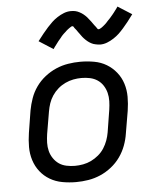

<svg xmlns="http://www.w3.org/2000/svg" viewBox="-54 -806 708 861"><g transform="rotate(-5 300.0 -376.0)"><path d="M254 8Q223 8 192.5 2.5Q162 -3 136.5 -18Q111 -33 93 -56Q75 -79 66 -107.5Q57 -136 57 -167Q57 -198 62 -230L78 -330Q83 -357 92.5 -384Q102 -411 119 -435Q136 -459 159.5 -477.5Q183 -496 209.5 -507.5Q236 -519 264 -523.5Q292 -528 319 -528Q351 -528 381.5 -522.5Q412 -517 437 -502Q462 -487 480.5 -464Q499 -441 508 -412.5Q517 -384 517 -353Q517 -322 512 -290L495 -190Q491 -163 481 -136Q471 -109 454 -85Q437 -61 413.5 -42.5Q390 -24 363.5 -12.5Q337 -1 309 3.5Q281 8 254 8ZM255 -65Q273 -65 292 -68.5Q311 -72 328.5 -80.5Q346 -89 361.5 -102Q377 -115 387.5 -131.5Q398 -148 404.5 -166Q411 -184 414 -202L430 -302Q433 -322 433.5 -341Q434 -360 429.5 -378Q425 -396 415 -411.5Q405 -427 390 -437Q375 -447 356.5 -451Q338 -455 318 -455Q300 -455 281.5 -451.5Q263 -448 245 -439.5Q227 -431 212 -418Q197 -405 186 -388.5Q175 -372 169 -354Q163 -336 160 -318L143 -218Q140 -198 139.5 -179Q139 -160 143.5 -142Q148 -124 158.5 -108.5Q169 -93 183.5 -83Q198 -73 217 -69Q236 -65 255 -65ZM205 -595 141 -636Q154 -653 166 -668Q178 -683 189 -695Q200 -707 210.5 -717Q221 -727 235.5 -736.5Q250 -746 265.5 -752Q281 -758 297 -758Q302 -758 307.5 -757.5Q313 -757 317.5 -756Q322 -755 327 -753Q332 -751 336.5 -748.5Q341 -746 345 -743.5Q349 -741 352.5 -738Q356 -735 360 -731.5Q364 -728 367 -724.5Q370 -721 373 -717Q376 -713 379 -709.5Q382 -706 384.5 -702.5Q387 -699 390.5 -694Q394 -689 397 -685Q400 -681 403 -677.5Q406 -674 408 -670Q410 -666 414 -666Q417 -666 420.5 -668Q424 -670 427.5 -672Q431 -674 435.5 -678Q440 -682 442 -683.5Q444 -685 446 -687Q448 -689 450.5 -691.5Q453 -694 455 -696.5Q457 -699 459.5 -701.5Q462 -704 465 -707Q468 -710 470.5 -713Q473 -716 476 -719.5Q479 -723 482 -726.5Q485 -730 488 -734Q491 -738 494 -742Q497 -746 500.5 -750.5Q504 -755 507 -760L570 -720Q557 -702 545.5 -687.5Q534 -673 523 -660.5Q512 -648 501.5 -638Q491 -628 476.5 -618.5Q462 -609 446.5 -603Q431 -597 415 -597Q410 -597 404.5 -598Q399 -599 394 -600Q389 -601 384.5 -602.5Q380 -604 375.5 -606.5Q371 -609 367 -611.5Q363 -614 359.5 -617Q356 -620 352 -623.5Q348 -627 344.5 -631Q341 -635 338 -638.5Q335 -642 332.5 -646Q330 -650 327.5 -653Q325 -656 321.5 -661Q318 -666 315 -670.5Q312 -675 309 -678Q306 -681 304 -685.5Q302 -690 297 -690Q295 -690 291 -687.5Q287 -685 284 -683Q281 -681 276.5 -677.5Q272 -674 270 -672Q268 -670 266 -668Q264 -666 261.5 -664Q259 -662 256.5 -659.5Q254 -657 251.5 -654.5Q249 -652 246.5 -649Q244 -646 241.5 -642.5Q239 -639 236 -636Q233 -633 230 -629Q227 -625 224 -621Q221 -617 218 -613Q215 -609 211.5 -604.5Q208 -600 205 -595Z"/></g></svg>

Font: Iosevka SS04 Extended Oblique
Style: Regular
Weight: 400
Width: 7
Italic angle: -9°
Monospace: yes
Designer: Belleve Invis
Foundry: Belleve Invis
Version: Version 19.0.0; ttfautohint (v1.8.4)